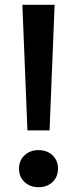

<svg xmlns="http://www.w3.org/2000/svg" viewBox="-20 -770 320 798"><path d="M73 -750H207L186 -228H94ZM140 8Q105 8 82 -13.5Q59 -35 59 -69Q59 -103 82 -124.5Q105 -146 140 -146Q176 -146 198.5 -124.5Q221 -103 221 -69Q221 -35 198.5 -13.5Q176 8 140 8Z"/></svg>

Font: Unbounded
Style: Regular
Weight: 400
Designer: Luke Prowse, Jean-Baptiste Morizot, Fátima Lázaro, Florian Runge
Foundry: NaN
Version: Version 1.701;gftools[0.9.28.dev5+ged2979d]